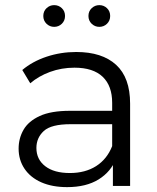

<svg xmlns="http://www.w3.org/2000/svg" viewBox="-20 -736 623 760"><path d="M426.9 0V-115.6L424 -135.5V-328.9Q424 -396.3 386.3 -432.2Q348.5 -468.1 274.8 -468.1Q223.6 -468.1 177.8 -451.3Q132.1 -434.4 99.8 -406.3L68.2 -458.9Q108.1 -492.7 164.2 -511.5Q220.3 -530.2 281.7 -530.2Q384.2 -530.2 439.6 -479.4Q495 -428.6 495 -326V0ZM245.7 4.7Q186.6 4.7 143.3 -14.4Q100.1 -33.6 76.9 -68.3Q53.7 -103 53.7 -147.7Q53.7 -188.6 73.2 -222.4Q92.6 -256.2 137.2 -276.8Q181.7 -297.4 256.9 -297.4H437.9V-244.4H259.3Q182.7 -244.4 153.4 -217.5Q124.1 -190.5 124.1 -150.4Q124.1 -104.8 159.2 -78Q194.2 -51.1 256.5 -51.1Q317.3 -51.1 360.5 -78.5Q403.6 -106 424 -157.6L439.7 -108.9Q419.8 -56.6 370.5 -25.9Q321.1 4.7 245.7 4.7ZM373.1 -629.7Q355.8 -629.7 342.9 -641.9Q330.1 -654.2 330.1 -672.7Q330.1 -691.6 342.9 -703.6Q355.8 -715.7 373.1 -715.7Q390.9 -715.7 403.5 -703.6Q416.1 -691.6 416.1 -672.7Q416.1 -654.2 403.5 -641.9Q390.9 -629.7 373.1 -629.7ZM194.4 -629.7Q177 -629.7 164.2 -641.9Q151.4 -654.2 151.4 -672.7Q151.4 -691.6 164.2 -703.6Q177 -715.7 194.4 -715.7Q212.2 -715.7 224.8 -703.6Q237.4 -691.6 237.4 -672.7Q237.4 -654.2 224.8 -641.9Q212.2 -629.7 194.4 -629.7Z"/></svg>

Font: Montserrat Thin
Style: Regular
Weight: 100
Designer: Julieta Ulanovsky
Foundry: Julieta Ulanovsky
Version: Version 9.000